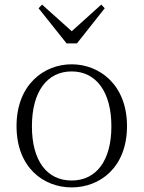

<svg xmlns="http://www.w3.org/2000/svg" viewBox="-20 -802 625 836"><path d="M292 14C414 14 533 -72 533 -253C533 -433 413 -522 292 -522C171 -522 52 -433 52 -253C52 -72 170 14 292 14ZM292 -16C185 -16 119 -101 119 -252C119 -403 185 -491 292 -491C398 -491 465 -403 465 -252C465 -101 398 -16 292 -16ZM163 -782 148 -766 270 -613H315L436 -766L421 -782L269 -645H316Z"/></svg>

Font: Source Han Serif CN VF
Style: Regular
Weight: 250
Designer: Ryoko NISHIZUKA 西塚涼子 (kana & ideographs); Frank Grießhammer (Latin, Greek & Cyrillic); Wenlong ZHANG 张文龙 (bopomofo); San
Foundry: Adobe
Version: Version 2.002;hotconv 1.1.0;makeotfexe 2.6.0